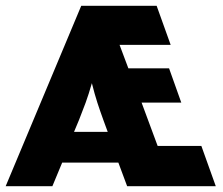

<svg xmlns="http://www.w3.org/2000/svg" viewBox="-21 -645 771 665"><path d="M-1.4 0 260.4 -625H521.5L570.1 -489.6H393.1L423.6 -408.3H564.6L606.9 -289.6H469.4L525 -139.6H676.4L726.4 0H419.4L388.9 -81.9H194.4L160.4 0ZM235.4 -188.2H352.1L336.8 -229.9Q325.7 -260.4 316.3 -289.2Q306.9 -318.1 297.2 -356.9Q286.1 -318.1 275.7 -289.6Q265.3 -261.1 252.8 -229.9Z"/></svg>

Font: Afacad Flux ExtraBold
Style: Regular
Weight: 800
Designer: Kristian Moeller
Foundry: Dicotype
Version: Version 1.100